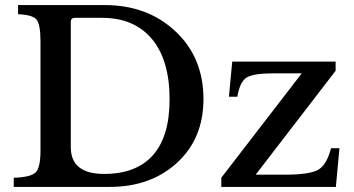

<svg xmlns="http://www.w3.org/2000/svg" viewBox="-20 -734 1389 754"><path d="M34 0H411Q572 0 675.5 -95Q779 -190 779 -345Q779 -508 669 -611Q559 -714 392 -714H51V-678Q108 -676 123.5 -657Q139 -638 139 -572V-142Q139 -76 120 -57Q101 -38 34 -36ZM274 -664H380Q507 -664 576.5 -581Q646 -498 646 -344Q646 -198 580.5 -124.5Q515 -51 389 -51Q258 -51 258 -156V-648Q258 -664 274 -664ZM1313 -152 1299 0H849V-36L1165 -446H1055Q975 -446 948.5 -429.5Q922 -413 912 -354H879L892 -492H1298V-456L984 -48H1098Q1195 -48 1229 -67Q1263 -86 1280 -152Z"/></svg>

Font: Kolar Light
Style: Regular
Weight: 300
Designer: Ramakrishna Saiteja (Kannada); Shiva Nallaperumal (Latin)
Foundry: Indian Type Foundry
Version: Version 1.001;PS 1.0;hotconv 1.0.88;makeotf.lib2.5.647800